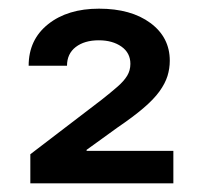

<svg xmlns="http://www.w3.org/2000/svg" viewBox="-20 -858 468 445"><path d="M50.3 -433.1V-500.5L216.3 -627.4Q237.3 -644 252.2 -657Q267.1 -669.9 274.7 -682.4Q282.2 -694.8 282.2 -710Q282.2 -735.4 261.5 -750Q240.7 -764.6 209 -764.6Q175.8 -764.6 155.5 -749Q135.3 -733.4 135.3 -705.6H46.4Q46.4 -766.1 91.6 -802Q136.7 -837.9 209.5 -837.9Q283.7 -837.9 328.6 -804.7Q373.5 -771.5 373.5 -717.3Q373.5 -699.2 368.2 -681.9Q362.8 -664.6 349.6 -646.2Q336.4 -627.9 312.7 -607.7Q289.1 -587.4 252.4 -562.5L180.7 -510.7V-508.3H381.8V-433.1Z"/></svg>

Font: Inter 20pt Medium
Style: Regular
Weight: 500
Version: Version 4.001;git-66647c0bb